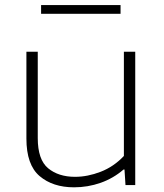

<svg xmlns="http://www.w3.org/2000/svg" viewBox="-20 -750 664 778"><path d="M280 9Q194 9 140.5 -36.5Q87 -82 87 -188.5V-540.5H133V-190.5Q133 -103 175 -68.2Q217 -33.5 284 -33.5Q335 -33.5 388 -54Q441 -74.5 482 -118V-540.5H528V0H488.5L484.5 -63H480.5Q439.5 -27.5 387.8 -9.2Q336 9 280 9ZM146.5 -694V-729.5H468.5V-694Z"/></svg>

Font: Encode Sans Expanded Expanded ExtraLight
Style: Regular
Weight: 200
Width: 7
Designer: Multiple Designers
Foundry: Impallari Type
Version: Version 3.000; ttfautohint (v1.8.3) -l 8 -r 50 -G 200 -x 14 